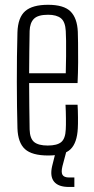

<svg xmlns="http://www.w3.org/2000/svg" viewBox="-20 -626 382 781"><path d="M176 6.5Q110 6.5 81.5 -19.5Q53 -45.5 51 -104Q50 -145 49.2 -193.2Q48.5 -241.5 48.5 -292.5Q48.5 -343.5 49 -395.2Q49.5 -447 51 -495Q53 -555 82.5 -580.8Q112 -606.5 175.5 -606.5Q239.5 -606.5 266.8 -579.5Q294 -552.5 296.5 -497Q297 -485.5 297.5 -451.5Q298 -417.5 297.8 -373.2Q297.5 -329 295.5 -288H98.5Q98.5 -241.5 99.2 -194Q100 -146.5 100.5 -99.5Q101.5 -62.5 119 -48.2Q136.5 -34 174 -34Q212.5 -34 229.2 -48.2Q246 -62.5 247.5 -99.5Q248.5 -114.5 248.2 -143.5Q248 -172.5 246.5 -200H295.5Q297 -178.5 297.2 -149.2Q297.5 -120 296.5 -104Q293.5 -45 267.2 -19.2Q241 6.5 176 6.5ZM98.5 -328H247.5Q248.5 -361.5 248.8 -396.8Q249 -432 248.8 -460Q248.5 -488 247.5 -500Q245.5 -537.5 227.8 -551.8Q210 -566 175.5 -566Q134.5 -566 118 -549.5Q101.5 -533 100.5 -500Q100 -459 99.2 -416Q98.5 -373 98.5 -328ZM282.5 134.5H260.5Q217.5 134.5 200 113Q182.5 91.5 192 50L208 -14H251L234 50Q228 74.5 234.2 85.2Q240.5 96 261.5 96H282.5Z"/></svg>

Font: Big Shoulders Text ExtraLight
Style: Regular
Weight: 250
Version: Version 2.002